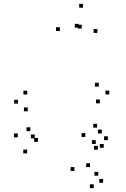

<svg xmlns="http://www.w3.org/2000/svg" viewBox="-20 -769 660 1002"><path d="M178 -28.8V-48.8H158V-28.8ZM138.3 -84.7V-104.7H118.3V-84.7ZM161.2 -47V-67H141.2V-47ZM390.3 -624.5V-644.5H370.3V-624.5ZM406.5 -620V-640H386.5V-620ZM425.5 -54.3V-74.3H405.5V-54.3ZM490.5 12.2V-7.8H470.5V12.2ZM543 -37.7V-57.7H523V-37.7ZM486.7 -102.8V-122.8H466.7V-102.8ZM511.2 -72.5V-92.5H491.2V-72.5ZM488.5 -597.3V-617.3H468.5V-597.3ZM413.2 -728.8V-748.8H393.2V-728.8ZM292.3 -607V-627H272.3V-607ZM72.8 -52.3V-72.3H52.8V-52.3ZM121.5 31.7V11.7H101.5V31.7ZM501.2 -229.7V-249.7H481.2V-229.7ZM550.3 -276.2V-296.2H530.3V-276.2ZM495.5 -317V-337H475.5V-317ZM122.2 -275.7V-295.7H102.2V-275.7ZM73.7 -228.2V-248.2H53.7V-228.2ZM124.8 -188.3V-208.3H104.8V-188.3ZM518 184.8V164.8H498V184.8ZM492.7 148V128H472.7V148ZM449.7 103V83H429.7V103ZM521.2 2.3V-17.7H501.2V2.3ZM479.8 -17.7V-37.7H459.8V-17.7ZM368.3 123V103H348.3V123ZM469.2 212.8V192.8H449.2V212.8Z"/></svg>

Font: Monaspace Radon Dots Var
Style: Regular
Weight: 400
Designer: Riley Cran and the Lettermatic Team
Version: Version 1.100 (Monaspace Radon Dots)